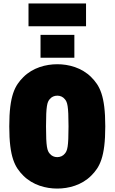

<svg xmlns="http://www.w3.org/2000/svg" viewBox="-20 -1086 667 1118"><path d="M313 12C380 12 456 -8 511 -63C560 -112 593 -169 593 -350C593 -531 560 -588 511 -637C456 -692 380 -712 314 -712C247 -712 171 -692 116 -637C67 -588 34 -531 34 -350C34 -169 67 -112 116 -63C171 -8 247 12 313 12ZM313 -171C296 -171 280 -178 269 -192C255 -209 248 -229 248 -350C248 -471 255 -491 269 -508C280 -522 296 -529 314 -529C331 -529 347 -522 358 -508C372 -491 379 -471 379 -350C379 -229 372 -209 358 -192C347 -178 331 -171 313 -171ZM216 -750H413V-883H216ZM146 -933H481V-1066H146Z"/></svg>

Font: Finlandica Black
Style: Regular
Weight: 900
Designer: Niklas Ekholm, Juho Hiilivirta, Jaakko Suomalainen
Foundry: Helsinki Type Studio
Version: Version 2.000;Glyphs 3.2 (3202)